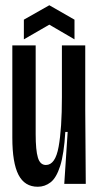

<svg xmlns="http://www.w3.org/2000/svg" viewBox="-20 -701 377 732"><path d="M124 11Q74 11 50.5 -34.5Q27 -80 27 -176V-528H116V-190Q116 -128 124.5 -100Q133 -72 155 -72Q191 -72 203.5 -141.5Q216 -211 216 -330V-528H305V-281L307 0H225L238 -198H229Q224 -114 209.5 -68.5Q195 -23 173 -6Q151 11 124 11ZM71 -551V-626L168 -681L264 -626V-551L168 -607Z"/></svg>

Font: Bricolage Grotesque 96pt Condensed
Style: Regular
Weight: 400
Width: 3
Designer: Mathieu Triay
Foundry: Atelier Triay
Version: Version 1.001; ttfautohint (v1.8.4.7-5d5b);gftools[0.9.33.de